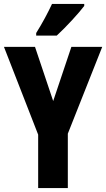

<svg xmlns="http://www.w3.org/2000/svg" viewBox="-20 -1017 537 971"><path d="M406 -987V-997H243C222 -952 196 -903 163 -850V-837H267C315 -881 379 -951 406 -987ZM249 -506 157 -780H0L173 -336V-66H323V-341L497 -780H341Z"/></svg>

Font: Noto Sans Malayalam UI ExtraCondensed ExtraBold
Style: Regular
Weight: 800
Width: 2
Designer: Jelle Bosma - Monotype Design Team
Foundry: Monotype Imaging Inc.
Version: Version 2.104